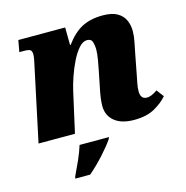

<svg xmlns="http://www.w3.org/2000/svg" viewBox="-111 -651 949 978"><g transform="rotate(-15 363.0 -162.5)"><path d="M535 10Q468 10 431.5 -20Q395 -50 395 -101Q395 -120 398.5 -145Q402 -170 409 -202L425 -282Q429 -301 434.5 -333Q440 -365 440 -389Q440 -407 434.5 -426Q429 -445 406 -445Q384 -445 363 -421Q342 -397 324 -360.5Q306 -324 292.5 -284.5Q279 -245 272 -214L224 0H32L116 -395Q119 -407 121.5 -421.5Q124 -436 124 -446Q124 -459 118 -467Q112 -475 83 -475H58L69 -536H316L317 -443H320Q361 -499 406.5 -522.5Q452 -546 516 -546Q565 -546 593 -529.5Q621 -513 632.5 -486.5Q644 -460 644 -429Q644 -403 637.5 -371.5Q631 -340 626 -314L607 -215Q602 -188 597.5 -166.5Q593 -145 593 -125Q593 -83 627 -83Q650 -83 682 -106L711 -68Q687 -39 644 -14.5Q601 10 535 10ZM170 208Q187 173 204 135Q221 97 232 61H387L383 71Q362 102 324 144Q286 186 245 221H166Z"/></g></svg>

Font: Noto Serif Black
Style: Italic
Weight: 900
Italic angle: -12°
Designer: Monotype Design Team
Foundry: Monotype Imaging Inc.
Version: Version 2.013